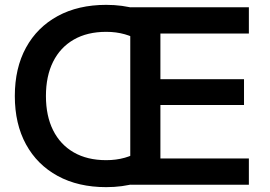

<svg xmlns="http://www.w3.org/2000/svg" viewBox="-20 -760 1109 790"><path d="M417 10Q302 10 217.5 -36Q133 -82 87 -166Q41 -250 41 -365Q41 -480 87 -564Q133 -648 217.5 -694Q302 -740 417 -740Q484 -740 541 -723.5Q598 -707 643 -677L557 -590Q529 -609 493.5 -619Q458 -629 417 -629Q339 -629 283.5 -597Q228 -565 198.5 -506Q169 -447 169 -365Q169 -283 198.5 -224Q228 -165 283.5 -133Q339 -101 417 -101Q458 -101 493.5 -111Q529 -121 557 -140L643 -53Q598 -23 541 -6.5Q484 10 417 10ZM516 0V-730H1004V-622H640V-434H984V-328H640V-108H1004V0Z"/></svg>

Font: M PLUS 1 Thin SemiBold
Style: Regular
Weight: 600
Version: Version 1.001